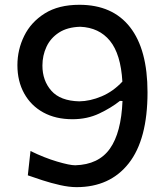

<svg xmlns="http://www.w3.org/2000/svg" viewBox="-20 -770 692 802"><path d="M299.8 11.7Q269 11.7 231 3.2Q192.9 -5.4 157 -17.1Q121.1 -28.8 96.2 -37.6L107.4 -139.2Q165.5 -110.8 218.3 -95.2Q271 -79.6 294.4 -79.6Q392.1 -82.5 439.2 -149.2Q486.3 -215.8 491.7 -348.1L481 -348.6Q444.3 -319.3 394.3 -295.7Q344.2 -272 282.7 -272Q212.4 -272 160.9 -300.3Q109.4 -328.6 81.1 -379.6Q52.7 -430.7 52.7 -497.6Q52.7 -562.5 81.1 -620.1Q109.4 -677.7 167 -713.9Q224.6 -750 311.5 -750Q450.2 -750 523.2 -656.5Q596.2 -563 596.2 -384.3Q596.2 -187.5 517.8 -87.9Q439.5 11.7 299.8 11.7ZM157.2 -496.1Q157.2 -433.1 194.6 -390.9Q231.9 -348.6 311 -346.7Q356.4 -347.2 404.8 -367.7Q453.1 -388.2 491.2 -429.2Q484.4 -544.4 439.2 -599.6Q394 -654.8 315.4 -658.2Q261.2 -656.7 226.1 -633.8Q190.9 -610.8 174.1 -574.5Q157.2 -538.1 157.2 -496.1Z"/></svg>

Font: Pinar Medium
Style: Regular
Weight: 500
Designer: Amin Abedi
Version: Version 3.000